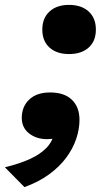

<svg xmlns="http://www.w3.org/2000/svg" viewBox="-43 -561 454 785"><path d="M349 -440Q349 -393 319.5 -366.5Q290 -340 239 -340Q189 -340 159.5 -366.5Q130 -393 130 -440Q130 -487 159.5 -514Q189 -541 239 -541Q290 -541 319.5 -514Q349 -487 349 -440ZM57 204 -23 123Q38 108 79.5 89Q121 70 146 44.5Q171 19 180 -18Q186 -26 193 -27.5Q200 -29 205 -25Q210 -21 210 -12Q198 -1 183 3.5Q168 8 150 8Q106 8 76 -15.5Q46 -39 46 -79Q46 -125 76.5 -154Q107 -183 162 -183Q220 -183 251 -153Q282 -123 282 -71Q282 -33 268.5 7Q255 47 227.5 84Q200 121 157.5 152Q115 183 57 204Z"/></svg>

Font: Roboto Serif 20pt
Style: Bold Italic
Weight: 700
Italic angle: -10°
Version: Version 1.007